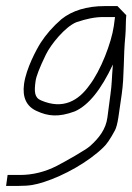

<svg xmlns="http://www.w3.org/2000/svg" viewBox="-36 -484 435 631"><path d="M379 -434 350 -464H308C249 -464 201 -449 166 -421C137 -396 115 -370 98 -344C84 -322 50 -259 43 -208C37 -164 51 -134 85 -119C122 -102 156 -98 210 -118C255 -138 296 -189 335 -272C331 -224 332 -209 327 -174L317 -98C312 -59 289 -30 260 -4C247 8 180 46 151 61C112 81 71 91 30 91H-11L-16 127H25C62 127 81 123 109 114C174 93 254 49 304 0C314 -9 327 -28 342 -56C346 -64 350 -78 353 -98L364 -174C373 -236 369 -297 376 -367C378 -388 377 -417 379 -434ZM342 -428 338 -398C330 -343 295 -252 258 -204C222 -153 171 -123 99 -154C77 -163 76 -183 81 -218C83 -233 94 -262 115 -305C131 -338 178 -396 215 -411C247 -422 276 -428 303 -428Z"/></svg>

Font: Reckless Catfish
Style: It
Weight: 400
Foundry: Cannot Into Space Fonts
Version: Version 0.2894